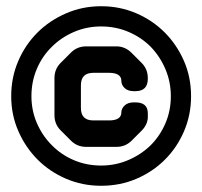

<svg xmlns="http://www.w3.org/2000/svg" viewBox="-20 -652 650 617"><path d="M16 -343Q16 -283 39 -230.5Q62 -178 101 -139Q140 -100 192.5 -77.5Q245 -55 305 -55Q366 -55 418.5 -77.5Q471 -100 510 -139Q549 -178 571.5 -230.5Q594 -283 594 -343Q594 -404 571 -456.5Q548 -509 509 -548Q470 -587 417.5 -609.5Q365 -632 305 -632Q245 -632 192 -609Q139 -586 100 -547Q61 -508 38.5 -455.5Q16 -403 16 -343ZM81 -343Q81 -390 98.5 -431Q116 -472 147 -502Q177 -532 218 -549.5Q259 -567 305 -567Q352 -567 393 -549.5Q434 -532 464 -502Q494 -471 511.5 -430Q529 -389 529 -343Q529 -296 511.5 -255.5Q494 -215 464 -185Q433 -155 392 -137.5Q351 -120 305 -120Q258 -120 217 -137.5Q176 -155 146 -186Q116 -216 98.5 -256.5Q81 -297 81 -343ZM208 -200Q228 -180 257 -180H354Q383 -180 403 -200L435 -232Q457 -254 455 -282V-288Q455 -323 415 -323H410Q391 -323 380.5 -313Q370 -303 370 -291Q370 -265 330 -265H280Q240 -265 240 -305V-378Q240 -418 280 -418H330Q370 -418 370 -392Q370 -379 380.5 -369Q391 -359 410 -359H415Q455 -359 455 -399V-401Q455 -430 435 -450L403 -482Q382 -503 354 -503H257Q228 -503 208 -483L175 -450Q155 -430 155 -401V-282Q155 -253 175 -233Z"/></svg>

Font: WDXL Lubrifont SC
Style: Regular
Weight: 400
Designer: [WDXL Lubrifont] Copyright 2020-2022 (c) NightFurySL2001, Skr-ZERO; [ZCOOL QingKe HuangYou] Copyright 2018-2022 (c) The 
Version: Version 2.001;hotconv 1.1.1;makeotfexe 2.6.0